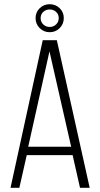

<svg xmlns="http://www.w3.org/2000/svg" viewBox="-20 -892 476 912"><path d="M168.5 -853Q188 -872 216 -872Q244 -872 263.5 -853Q283 -834 283 -806Q283 -778 263.5 -758.5Q244 -739 216 -739Q188 -739 168.5 -758.5Q149 -778 149 -806Q149 -834 168.5 -853ZM246.5 -835.5Q234 -847 216 -847Q198 -847 185.5 -835.5Q173 -824 173 -806Q173 -788 185.5 -776Q198 -764 216 -764Q234 -764 246.5 -776Q259 -788 259 -806Q259 -824 246.5 -835.5ZM325 -155H107L72 0H30L183 -701H250L406 0H360ZM215 -648 114 -195H318Z"/></svg>

Font: TypoPRO Bebas Neue
Style: Regular
Weight: 400
Designer: Ryoichi Tsunekawa
Foundry: Ryoichi Tsunekawa
Version: Version 001.003